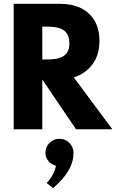

<svg xmlns="http://www.w3.org/2000/svg" viewBox="-20 -680 633 1010"><path d="M571 0H380L203 -261H202.5V0H52V-660H296Q358 -660 404.5 -637.8Q451 -615.5 477 -572Q503 -528.5 503 -464Q503 -391 466.5 -341.8Q430 -292.5 368 -273ZM220 -367Q240.5 -367 262.5 -369Q284.5 -371 303.2 -379Q322 -387 333.5 -404.5Q345 -422 345 -453.5Q345 -530 263 -538Q241 -540 202.5 -540V-367ZM258.5 309.5 225.5 282.5Q263 244 274.5 192Q250 185.5 234.5 167.2Q219 149 219 124Q219 92.5 240.8 71.2Q262.5 50 292.5 50Q323.5 50 345 71.5Q366.5 93 366.5 124Q366.5 163 350.5 197Q334.5 231 309.8 259.5Q285 288 258.5 309.5Z"/></svg>

Font: Lucymar Sans
Style: Bold
Weight: 700
Foundry: The League of Moveable Type (original font) / Main changes by Cristiano Sobral with portions from Mirco Monsees
Version: Version 2.001;August 30, 2020;FontCreator 13.0.0.2681 64-bit